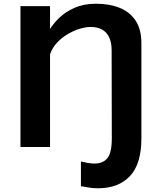

<svg xmlns="http://www.w3.org/2000/svg" viewBox="-20 -790 818 1032"><path d="M507 222Q476 222 454 217.5Q432 213 415 211V78Q432 82 450 85.5Q468 89 488 89Q534 89 557.5 60Q581 31 581 -47L580 -520Q580 -562 566.5 -590Q553 -618 528 -631.5Q503 -645 468 -645Q440 -645 407.5 -635Q375 -625 343 -606Q311 -587 286 -560Q261 -533 249 -498V0H90V-757H249V-634Q267 -664 300 -695.5Q333 -727 382 -748.5Q431 -770 496 -770Q568 -770 623 -748Q678 -726 709 -679Q740 -632 740 -557V-47Q740 92 678 157Q616 222 507 222Z"/></svg>

Font: Menbere
Style: Regular
Weight: 400
Designer: Aleme Tadesse
Foundry: Sorkin Type Co
Version: Version 1.000